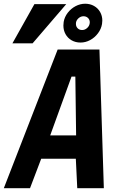

<svg xmlns="http://www.w3.org/2000/svg" viewBox="-31 -984 651 1004"><path d="M270.5 -725H489L512 0H373L365.5 -154H184.5L126 0H-11ZM367 -276 363 -583.5H343L231.5 -276ZM300.5 -850.5Q300.5 -860 302 -869.5Q306.5 -895.5 323.2 -917.2Q340 -939 364.2 -951.8Q388.5 -964.5 414.5 -964.5Q440 -964.5 460.5 -953Q481 -941.5 492.5 -921.2Q504 -901 504 -876.5Q504 -867.5 502.5 -858.5Q498 -832 481.2 -809.8Q464.5 -787.5 440.5 -774.5Q416.5 -761.5 390 -761.5Q364 -761.5 343.5 -773.2Q323 -785 311.8 -805.2Q300.5 -825.5 300.5 -850.5ZM437.5 -859Q438.5 -864 438.5 -867Q438.5 -881 429.2 -890Q420 -899 405.5 -899Q391.5 -899 380.2 -889.2Q369 -879.5 366.5 -866.5Q366 -864 366 -859Q366 -845.5 375 -836.2Q384 -827 398.5 -827Q412.5 -827 423.8 -836.8Q435 -846.5 437.5 -859ZM34 -757.5 149 -962.5H315.5L139.5 -757.5Z"/></svg>

Font: JuliaMono ExtraBoldItalic
Style: Regular
Weight: 800
Italic angle: -9°
Monospace: yes
Designer: cormullion
Foundry: corm
Version: Version 0.049; ttfautohint (v1.8.4)